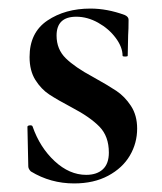

<svg xmlns="http://www.w3.org/2000/svg" viewBox="-20 -417 377 448"><path d="M196 -238Q232 -218 251.5 -205Q271 -192 285.5 -170Q300 -148 300 -117Q300 -83 283 -54Q266 -25 232.5 -7Q199 11 153 11Q98 11 52 -17Q46 -23 46 -29L44 -121Q44 -124 49.5 -124.5Q55 -125 56 -122Q73 -73 107.5 -41Q142 -9 181 -9Q206 -9 220 -22Q234 -35 234 -61Q234 -99 212 -121.5Q190 -144 148 -166Q114 -184 95 -196.5Q76 -209 62.5 -230.5Q49 -252 49 -284Q49 -341 90.5 -369Q132 -397 191 -397Q230 -397 271 -382Q280 -378 280 -371Q280 -348 279 -335L278 -287Q278 -285 272 -285Q266 -285 266 -287Q266 -307 250 -328.5Q234 -350 209 -364Q184 -378 158 -378Q112 -378 112 -334Q112 -302 133.5 -281Q155 -260 196 -238Z"/></svg>

Font: Cormorant Infant SemiBold
Style: Regular
Weight: 600
Designer: Christian Thalmann (Catharsis Fonts)
Foundry: Catharsis Fonts
Version: Version 4.000